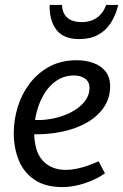

<svg xmlns="http://www.w3.org/2000/svg" viewBox="-20 -748 501 781"><path d="M292 -503Q327 -503 358 -492.5Q389 -482 408.5 -458.5Q428 -435 428 -397Q428 -350 403.5 -313Q379 -276 335.5 -250.5Q292 -225 233.5 -212.5Q175 -200 107 -202V-261Q147 -257 188.5 -264.5Q230 -272 265.5 -289.5Q301 -307 322.5 -333Q344 -359 344 -390Q344 -416 325.5 -428.5Q307 -441 282 -441Q242 -441 211.5 -421Q181 -401 160.5 -367.5Q140 -334 129.5 -293.5Q119 -253 119 -213Q119 -132 154 -94.5Q189 -57 247 -57Q276 -57 310 -66Q344 -75 381 -92L407 -43Q389 -30 368 -20Q347 -10 324.5 -2.5Q302 5 279 9Q256 13 234 13Q164 13 120 -17Q76 -47 56 -97Q36 -147 36 -207Q36 -260 52 -312.5Q68 -365 100.5 -408Q133 -451 181 -477Q229 -503 292 -503ZM461 -728Q451 -686 430.5 -654.5Q410 -623 378.5 -606Q347 -589 302 -589Q237 -589 208.5 -628Q180 -667 182 -728H232Q234 -692 255 -675Q276 -658 312 -658Q348 -658 373.5 -675.5Q399 -693 412 -728Z"/></svg>

Font: Rosario
Style: Italic
Weight: 400
Italic angle: -8.05°
Designer: Hector Gatti
Foundry: Omnibus Type
Version: Version 1.201